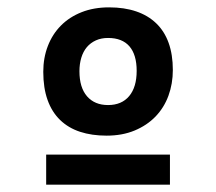

<svg xmlns="http://www.w3.org/2000/svg" viewBox="-20 -669 590 524"><path d="M443.8 -165H106V-247.1H443.8ZM451.7 -478Q451.7 -440.4 439.7 -407.7Q427.7 -375 404.3 -350.8Q380.9 -326.7 347.2 -312.7Q313.5 -298.8 271 -298.8Q230.5 -298.8 198.5 -309.3Q166.5 -319.8 144 -341.6Q121.6 -363.3 109.9 -396Q98.1 -428.7 98.1 -473.1Q98.1 -511.2 110.6 -543.5Q123 -575.7 146.2 -599.1Q169.4 -622.6 202.6 -635.7Q235.8 -648.9 277.8 -648.9Q319.3 -648.9 351.6 -637.9Q383.8 -627 406.2 -605.5Q428.7 -584 440.2 -552Q451.7 -520 451.7 -478ZM353 -475.6Q353 -519.5 333.3 -542.5Q313.5 -565.4 274.9 -565.4Q256.3 -565.4 241.7 -558.8Q227.1 -552.2 217 -540.3Q207 -528.3 201.9 -511.5Q196.8 -494.6 196.8 -474.6Q196.8 -430.2 217.5 -406.2Q238.3 -382.3 274.9 -382.3Q312 -382.3 332.5 -406.7Q353 -431.2 353 -475.6Z"/></svg>

Font: Code New Roman
Style: Bold
Weight: 700
Monospace: yes
Designer: Sam Radian
Foundry: Code New Roman
Version: Version 1.508 October 19, 2014